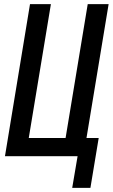

<svg xmlns="http://www.w3.org/2000/svg" viewBox="-20 -755 545 928"><path d="M329 153 355 0H4L125 -735H226L119 -88H297L404 -735H505L398 -88H457L417 153Z"/></svg>

Font: Iosevka Semibold Oblique
Style: Regular
Weight: 600
Italic angle: -9°
Monospace: yes
Designer: Belleve Invis
Foundry: Belleve Invis
Version: Version 32.5.0; ttfautohint (v1.8.4)